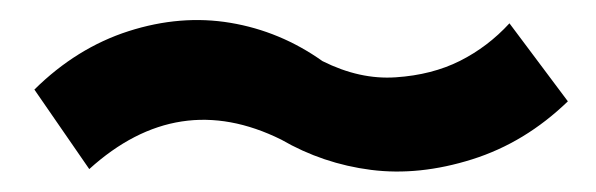

<svg xmlns="http://www.w3.org/2000/svg" viewBox="-20 -386 593 191"><path d="M486.8 -362.8 544.9 -285.2Q502.4 -244.1 449.7 -227.5Q397 -210.9 349.1 -217Q301.3 -223.1 259.8 -247.1Q157.2 -297.9 68.8 -217.8L14.2 -296.9Q56.2 -338.4 107.9 -355Q159.7 -371.6 209.2 -363.3Q258.8 -355 300.8 -325.2Q337.9 -306.6 373.8 -309.1Q409.7 -311.5 437.5 -325.4Q465.3 -339.4 486.8 -362.8Z"/></svg>

Font: Stilu SemiBold
Style: Italic
Weight: 600
Italic angle: -10°
Designer: Genilson Lima Santos
Foundry: Genilson Lima Santos
Version: Version 1.200;PS 001.200;hotconv 1.0.88;makeotf.lib2.5.64775